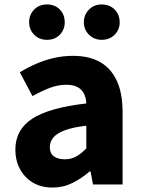

<svg xmlns="http://www.w3.org/2000/svg" viewBox="-20 -829 638 863"><path d="M216 14Q165 14 127.5 -8.5Q90 -31 69.5 -69.5Q49 -108 49 -156Q49 -246 125 -295.5Q201 -345 368 -364Q367 -389 357.5 -408Q348 -427 328.5 -437.5Q309 -448 278 -448Q241 -448 204 -434Q167 -420 126 -397L69 -504Q105 -526 143 -542.5Q181 -559 222.5 -568.5Q264 -578 308 -578Q381 -578 430 -550Q479 -522 505 -466Q531 -410 531 -325V0H398L387 -58H382Q347 -27 305.5 -6.5Q264 14 216 14ZM271 -113Q300 -113 323 -126Q346 -139 368 -162V-264Q307 -257 270.5 -243Q234 -229 219 -210Q204 -191 204 -168Q204 -139 222.5 -126Q241 -113 271 -113ZM191 -650Q156 -650 133.5 -673Q111 -696 111 -729Q111 -763 133.5 -786Q156 -809 191 -809Q227 -809 249 -786Q271 -763 271 -729Q271 -696 249 -673Q227 -650 191 -650ZM437 -650Q403 -650 380 -673Q357 -696 357 -729Q357 -763 380 -786Q403 -809 437 -809Q473 -809 495.5 -786Q518 -763 518 -729Q518 -696 495.5 -673Q473 -650 437 -650Z"/></svg>

Font: Noto Sans KR ExtraBold
Style: Regular
Weight: 800
Designer: Ryoko NISHIZUKA  (kana, bopomofo & ideographs); Paul D. Hunt (Latin, Greek & Cyrillic); Sandoll Communications , Soo-you
Foundry: Adobe
Version: Version 2.004-H2;hotconv 1.0.118;makeotfexe 2.5.65603